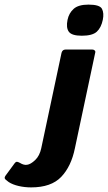

<svg xmlns="http://www.w3.org/2000/svg" viewBox="-172 -687 468 833"><path d="M-37 126Q-65 126 -91 120Q-117 114 -134 103Q-150 92 -151.5 86.5Q-153 81 -145 71L-109 22Q-103 14 -97.5 15Q-92 16 -85 20Q-69 30 -55 28Q-39 26 -19.5 7.5Q0 -11 7 -44L95 -458Q99 -472 112 -472H229Q235 -472 239 -468Q243 -464 241 -458L153 -44Q137 35 93.5 80.5Q50 126 -37 126ZM183 -532Q139 -532 126.5 -549.5Q114 -567 121 -601Q127 -630 147.5 -648.5Q168 -667 212 -667Q261 -667 270.5 -648.5Q280 -630 274 -601Q267 -567 248 -549.5Q229 -532 183 -532Z"/></svg>

Font: Glory ExtraBold
Style: Italic
Weight: 800
Italic angle: -12°
Version: Version 1.011